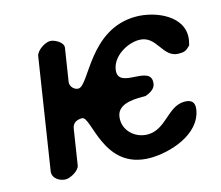

<svg xmlns="http://www.w3.org/2000/svg" viewBox="-102 -847 1136 987"><g transform="rotate(-15 466.0 -353.5)"><path d="M295 -281C345 -281 332 7 582 7C684 7 854 -43 874 -172C880 -210 863 -227 825 -227C736 -227 699 -113 600 -113C533 -113 472 -168 483 -240C494 -313 599 -306 641 -307C664 -315 692 -330 696 -356C713 -465 510 -367 527 -478C538 -548 620 -594 682 -594C777 -594 775 -473 862 -473C891 -473 901 -476 924 -500C925 -504 929 -523 930 -527C950 -653 801 -714 697 -714C448 -714 375 -433 317 -433C294 -433 273 -456 277 -480L304 -653C309 -683 261 -707 239 -707C211 -707 164 -676 160 -647L69 -60C63 -22 102 1 134 1C158 1 207 -25 211 -53L240 -240C245 -273 271 -281 295 -281Z"/></g></svg>

Font: Asimov Print
Style: Regular
Weight: 500
Designer: Google
Version: Version 2.000980: 2014